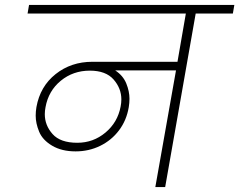

<svg xmlns="http://www.w3.org/2000/svg" viewBox="-20 -760 972 780"><path d="M926 -705H775L651 0H611L695 -474H448Q480 -453 493 -421Q506 -389 506 -359Q506 -342 503 -324Q494 -271 463.5 -230.5Q433 -190 387 -167.5Q341 -145 287 -145Q231 -145 192 -168Q153 -191 139 -225Q125 -259 125 -290Q125 -307 128 -325Q143 -409 206 -459Q269 -509 355 -509H701L735 -705H92L98 -740H932ZM470 -327Q473 -342 473 -356Q473 -401 441.5 -437Q410 -473 345 -473Q277 -473 227 -432Q177 -391 165 -325Q162 -310 162 -296Q162 -251 193.5 -215.5Q225 -180 294 -180Q359 -180 408.5 -221.5Q458 -263 470 -327Z"/></svg>

Font: Fz Poppins ExtLt
Style: Italic
Weight: 200
Italic angle: -10°
Designer: Ninad Kale (Devanagari), Jonny Pinhorn (Latin)
Foundry: Indian Type Foundry
Version: Vit hóa bi Vntype.Com & FontZin.Com